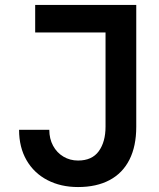

<svg xmlns="http://www.w3.org/2000/svg" viewBox="-20 -745 640 775"><path d="M57 -221H179Q179 -185 194.2 -156.8Q209.5 -128.5 236 -112.8Q262.5 -97 295 -97Q351.5 -97 378.8 -134.8Q406 -172.5 406 -234V-614H122V-725H530V-233Q530 -155 502.5 -100.5Q475 -46 422.2 -18Q369.5 10 295 10Q225.5 10 171.5 -18Q117.5 -46 87.2 -98.2Q57 -150.5 57 -221Z"/></svg>

Font: JuliaMono
Style: Bold
Weight: 700
Monospace: yes
Designer: cormullion
Foundry: corm
Version: Version 0.055; ttfautohint (v1.8.4)